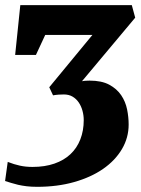

<svg xmlns="http://www.w3.org/2000/svg" viewBox="-30 -574 548 745"><path d="M161.1 -235.4 328.6 -438.5H145.5L109.4 -360.8H28.8L48.8 -554.2H481.4L494.6 -505.4L288.1 -258.8Q294.4 -260.3 303 -260.7Q311.5 -261.2 317.4 -261.2Q364.3 -261.2 393.8 -245.4Q423.3 -229.5 440.2 -204.6Q457 -179.7 463.1 -149.7Q469.2 -119.6 469.2 -90.8Q469.2 -39.6 443.1 4.6Q417 48.8 370.1 81.3Q323.2 113.8 258.1 132.3Q192.9 150.9 114.3 150.9Q91.3 150.9 73.2 148.7Q55.2 146.5 40.3 143.1Q25.4 139.6 13.2 135.7Q1 131.8 -10.3 128.4L0 54.2Q24.9 64 47.4 68.8Q69.8 73.7 96.2 73.7Q144 73.7 181.2 60.8Q218.3 47.9 243.4 24.2Q268.6 0.5 281.7 -33.2Q294.9 -66.9 294.9 -107.9Q294.9 -126.5 290 -144.3Q285.2 -162.1 275.6 -176.3Q266.1 -190.4 251.7 -199Q237.3 -207.5 217.8 -207.5Q208 -207.5 197.5 -206.8Q187 -206.1 175.8 -204.1Z"/></svg>

Font: Merriweather UltraBold
Style: Italic
Weight: 900
Italic angle: -7°
Designer: Eben Sorkin ( eben@eyebytes.com )
Foundry: Eben Sorkin ( eben@eyebytes.com )
Version: Version 1.52; ttfautohint (v1.4.1)